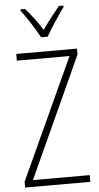

<svg xmlns="http://www.w3.org/2000/svg" viewBox="-62 -987 530 1024"><g transform="rotate(-5 202.5 -474.5)"><path d="M379 0H30V-31L327 -678H45V-714H370V-682L75 -36H379ZM185 -791Q172 -814 155 -842Q138 -870 120 -896.5Q102 -923 88 -941V-949H112Q134 -925 158.5 -892.5Q183 -860 202 -829Q224 -861 246 -889.5Q268 -918 294 -949H318V-941Q295 -910 267 -867.5Q239 -825 220 -791Z"/></g></svg>

Font: Noto Sans Khmer Condensed ExtraLight
Style: Regular
Weight: 200
Width: 3
Designer: Danh Hong and the Monotype Design Team
Foundry: Monotype Imaging Inc.
Version: Version 2.004; ttfautohint (v1.8.4.7-5d5b)